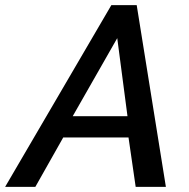

<svg xmlns="http://www.w3.org/2000/svg" viewBox="-70 -730 739 750"><path d="M365 -710H464L578 0H460L432 -193H177L68 0H-50ZM428 -276 388 -581 214 -276Z"/></svg>

Font: Raleway SemiBold
Style: Italic
Weight: 600
Italic angle: -12°
Designer: Matt McInerney, Pablo Impallari, Rodrigo Fuenzalida
Foundry: Matt McInerney, Pablo Impallari, Rodrigo Fuenzalida
Version: Version 4.026